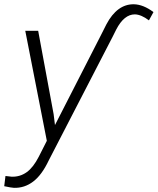

<svg xmlns="http://www.w3.org/2000/svg" viewBox="-63 -674 747 909"><path d="M190.9 -133.3 197.3 -82 417 -511.7 440.9 -559.1Q491.7 -654.8 570.8 -653.8Q615.7 -652.8 663.6 -616.7L642.1 -577.6Q606 -605 575.7 -606Q524.4 -606 487.3 -534.2L470.7 -501L168 85Q135.3 154.3 94.2 185.5Q53.2 216.8 2.9 215.3Q-9.3 214.8 -43 207.5L-37.1 159.2L-7.3 162.6Q32.2 163.6 63.5 141.1Q94.7 118.7 120.6 67.9L158.7 -7.3L56.6 -528.3H117.7Z"/></svg>

Font: Roboto Light
Style: Italic
Weight: 300
Italic angle: -12°
Designer: Google
Version: Version 2.134; 2016; ttfautohint (v1.6)